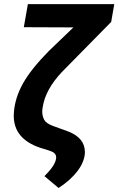

<svg xmlns="http://www.w3.org/2000/svg" viewBox="-20 -731 580 941"><path d="M116.7 -710.9 96.7 -597.7 339.8 -596.7 218.8 -480.5C160.6 -421.4 118.7 -368.7 92.8 -322.3C66.9 -275.9 52.2 -229.5 48.3 -183.1C47.9 -176.3 47.4 -169.9 47.4 -163.6C47.4 -88.9 89.8 -36.6 175.3 -7.3L217.8 5.9L234.9 12.2C248.5 18.1 255.4 27.8 255.4 40.5C255.4 43.5 254.9 45.9 254.4 48.8C250.5 68.8 237.3 90.3 215.3 113.8L197.8 132.3L267.1 190.4C345.7 139.2 392.6 77.1 396 20C396 18.1 396 15.6 396 13.7C396 -31.2 369.6 -64.5 316.4 -85.9L238.3 -114.3C216.3 -122.6 202.6 -132.3 196.3 -144.5C190.4 -156.7 187 -169.4 187 -183.1C187 -189.5 188 -196.8 189 -204.1C197.3 -262.2 229 -320.3 283.2 -377.9L524.9 -623.5L540 -710.9Z"/></svg>

Font: Roboto
Style: Bold Italic
Weight: 700
Italic angle: -12°
Designer: Google
Version: Version 2.137; 2017